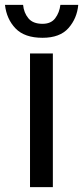

<svg xmlns="http://www.w3.org/2000/svg" viewBox="-42 -770 342 790"><path d="M81.5 0V-550H175.5V0ZM133 -614.5Q59 -614.5 22 -653Q-15 -691.5 -21.5 -750H53Q56 -717.5 74.8 -694.8Q93.5 -672 133 -672Q168 -672 185.2 -695Q202.5 -718 206.5 -750H280Q275 -694.5 239.8 -654.5Q204.5 -614.5 133 -614.5Z"/></svg>

Font: Junction Medium
Style: Regular
Weight: 500
Designer: Caroline Hadilaksono
Foundry: Caroline Hadilaksono, Tyler Finck, The League of Moveable Type
Version: Version 2.000; ttfautohint (v1.8.3)